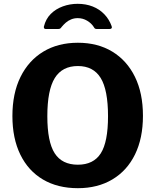

<svg xmlns="http://www.w3.org/2000/svg" viewBox="-20 -976 814 1006"><path d="M388 10Q282 10 205 -35.5Q128 -81 86.5 -166Q45 -251 45 -368Q45 -487 87.5 -573Q130 -659 207 -705.5Q284 -752 388 -752Q492 -752 568.5 -705.5Q645 -659 687 -573.5Q729 -488 729 -369Q729 -252 687.5 -167Q646 -82 569 -36Q492 10 388 10ZM388 -113Q470 -113 508 -172.5Q546 -232 546 -367Q546 -505 507.5 -567.5Q469 -630 388 -630Q306 -630 267 -567Q228 -504 228 -367Q228 -233 266.5 -173Q305 -113 388 -113ZM553 -824H488Q483 -824 479 -825.5Q475 -827 471 -835Q459 -854 436.5 -867.5Q414 -881 387 -881Q369 -881 353 -874.5Q337 -868 325 -857.5Q313 -847 304 -836Q299 -829 295.5 -826.5Q292 -824 284 -824H219Q213 -824 211 -828.5Q209 -833 210 -837Q220 -877 246 -903Q272 -929 309 -942.5Q346 -956 387 -956Q430 -956 465.5 -942Q501 -928 526.5 -901.5Q552 -875 565 -839Q570 -824 553 -824Z"/></svg>

Font: Libre Franklin
Style: Bold
Weight: 700
Designer: Pablo Impallari, Rodrigo Fuenzalida, Nhung Nguyen
Foundry: Impallari Type
Version: Version 3.000